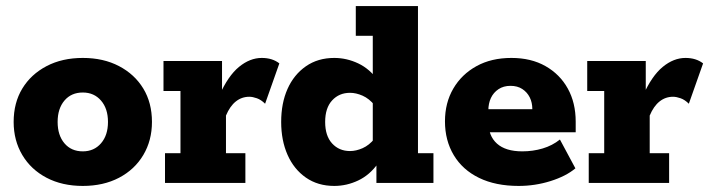

<svg xmlns="http://www.w3.org/2000/svg" viewBox="-20 -603 2338 633"><path d="M253 10Q185 10 133.5 -17Q82 -44 53.5 -92Q25 -140 25 -201Q25 -264 53.5 -311Q82 -358 133.5 -385Q185 -412 253 -412Q321 -412 372.5 -385Q424 -358 452.5 -311Q481 -264 481 -201Q481 -140 452.5 -92Q424 -44 372.5 -17Q321 10 253 10ZM253 -104Q290 -104 313 -130.5Q336 -157 336 -201Q336 -245 313 -271.5Q290 -298 253 -298Q215 -298 192.5 -271.5Q170 -245 170 -201Q170 -157 192.5 -130.5Q215 -104 253 -104Z M524 0V-98H575V-303H519V-402H712V-274L703 -288Q732 -353 768 -382.5Q804 -412 843 -412Q878 -412 901 -394L854 -261Q841 -274 827 -279Q813 -284 802 -284Q777 -284 757.5 -268.5Q738 -253 725 -222V-98H789V0Z M1082 10Q1028 10 988.5 -17.5Q949 -45 928 -92.5Q907 -140 907 -201Q907 -263 928 -310Q949 -357 988.5 -384.5Q1028 -412 1082 -412Q1123 -412 1161 -394Q1199 -376 1226 -338L1209 -332V-485H1153V-583H1358V-98H1409V0H1221V-78L1226 -64Q1199 -26 1161 -8Q1123 10 1082 10ZM1134 -105Q1154 -105 1175.5 -114.5Q1197 -124 1215 -146L1209 -94V-301L1215 -256Q1197 -278 1175.5 -287.5Q1154 -297 1134 -297Q1098 -297 1075 -272Q1052 -247 1052 -201Q1052 -155 1075 -130Q1098 -105 1134 -105Z M1690 10Q1614 10 1559.5 -16.5Q1505 -43 1476 -91.5Q1447 -140 1447 -203Q1447 -264 1474.5 -311Q1502 -358 1551 -385Q1600 -412 1666 -412Q1731 -412 1778.5 -385Q1826 -358 1852 -311Q1878 -264 1878 -202V-167H1524V-243H1735Q1735 -265 1726.5 -282Q1718 -299 1702 -309.5Q1686 -320 1663 -320Q1640 -320 1623.5 -309Q1607 -298 1598.5 -280Q1590 -262 1590 -238V-202Q1590 -155 1618.5 -129.5Q1647 -104 1702 -104Q1737 -104 1769 -113.5Q1801 -123 1826 -143L1877 -48Q1846 -22 1795 -6Q1744 10 1690 10Z M1921 0V-98H1972V-303H1916V-402H2109V-274L2100 -288Q2129 -353 2165 -382.5Q2201 -412 2240 -412Q2275 -412 2298 -394L2251 -261Q2238 -274 2224 -279Q2210 -284 2199 -284Q2174 -284 2154.5 -268.5Q2135 -253 2122 -222V-98H2186V0Z"/></svg>

Font: Rokkitt SemiBold ExtraBold
Style: Regular
Weight: 800
Version: Version 3.103